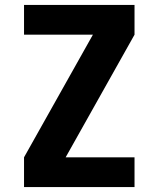

<svg xmlns="http://www.w3.org/2000/svg" viewBox="-20 -755 640 775"><path d="M77 0V-120L355 -615H77V-735H523V-615L245 -120H523V0Z"/></svg>

Font: Iosevka Heavy Extended
Style: Regular
Weight: 900
Width: 7
Monospace: yes
Designer: Belleve Invis
Foundry: Belleve Invis
Version: Version 32.5.0; ttfautohint (v1.8.4)